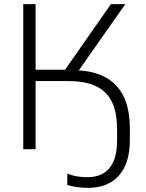

<svg xmlns="http://www.w3.org/2000/svg" viewBox="-20 -725 710 933"><path d="M408 188Q381 188 353 184Q325 180 307 174V118Q346 136 404 136Q549 136 549 -44V-96Q549 -220 491.5 -275.5Q434 -331 314 -331H153V0H93V-705H153V-386H296L519 -705H589L363 -383Q611 -367 611 -102V-45Q611 69 557.5 128.5Q504 188 408 188Z"/></svg>

Font: Mulish Light
Style: Regular
Weight: 300
Designer: Vernon Adams
Foundry: Vernon Adams
Version: Version 3.603; ttfautohint (v1.8.3)